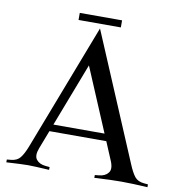

<svg xmlns="http://www.w3.org/2000/svg" viewBox="-88 -900 929 982"><g transform="rotate(10 376.0 -409.0)"><path d="M466.8 0V-14.6L487.8 -16.6Q520 -19.5 535.6 -39.6Q551.8 -59.1 534.7 -100.1L494.6 -195.3H199.2L162.6 -100.1Q147 -59.6 162.6 -39.6Q178.7 -19.5 210.9 -16.6L231.9 -14.6V0Q150.4 -4.9 121.1 -4.9Q91.3 -4.9 9.8 0V-14.6L30.8 -16.6Q63 -19.5 78.6 -39.6Q94.7 -59.6 110.4 -100.1L362.8 -757.3L640.6 -100.1Q657.2 -60.1 673.3 -39.6Q689.5 -19.5 721.7 -16.6L742.7 -14.6V0Q661.1 -4.9 606 -4.9Q551.3 -4.9 466.8 0ZM479 -231.9 339.8 -561.5 213.4 -231.9ZM466.8 -817.9V-781.2H247.1V-817.9Z"/></g></svg>

Font: Flanker
Style: Regular
Weight: 400
Designer: Flanker
Foundry: Flanker
Version: Version 2.027